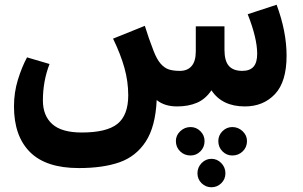

<svg xmlns="http://www.w3.org/2000/svg" viewBox="-20 -449 1278 810"><path d="M1189 -214Q1189 -104 1140 -52Q1091 0 1013 0Q917 0 872 -68Q847 -31 811 -15.5Q775 0 727 0Q674 0 641 -27Q636 85 595 148Q554 211 484.5 235.5Q415 260 313 260H312Q174 260 106.5 192.5Q39 125 39 0Q39 -59 55.5 -112.5Q72 -166 94 -207L189 -179Q161 -107 161 -25Q161 39 200.5 74.5Q240 110 325 110Q430 110 475.5 73.5Q521 37 521 -47Q521 -105 505 -162.5Q489 -220 457 -286L591 -340Q607 -288 628 -234Q642 -198 658 -180Q674 -162 692.5 -156Q711 -150 739 -150Q771 -150 788.5 -170.5Q806 -191 806 -232V-338H927V-239Q927 -192 945.5 -171Q964 -150 1002 -150Q1034 -150 1049.5 -167.5Q1065 -185 1065 -222Q1065 -288 1025 -389L1147 -429Q1189 -316 1189 -214ZM843 146Q843 172 825.5 189.5Q808 207 784 207Q758 207 740 189.5Q722 172 722 146Q722 122 740.5 104.5Q759 87 784 87Q808 87 825.5 104.5Q843 122 843 146ZM1022 146Q1022 172 1004 189.5Q986 207 960 207Q936 207 918.5 189.5Q901 172 901 146Q901 122 918.5 104.5Q936 87 960 87Q985 87 1003.5 104.5Q1022 122 1022 146ZM931 282Q931 307 913.5 324Q896 341 872 341Q848 341 830.5 324Q813 307 813 282Q813 257 830.5 239Q848 221 872 221Q896 221 913.5 239Q931 257 931 282Z"/></svg>

Font: FiraGOUPP
Style: Bold
Weight: 700
Designer: bBox Type
Foundry: bBox Type GmbH
Version: Version 1.001